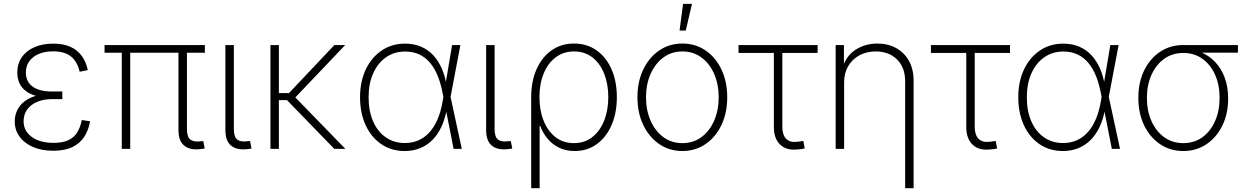

<svg xmlns="http://www.w3.org/2000/svg" viewBox="-20 -773 6467 997"><path d="M256.8 9.8Q196.3 9.8 151.4 -9.8Q106.4 -29.3 81.5 -63.5Q56.6 -97.7 56.6 -142.1Q56.6 -174.3 69.6 -200.9Q82.5 -227.5 107.7 -246.8Q132.8 -266.1 169.9 -276.6Q207 -287.1 255.4 -287.1H303.7V-258.3H249Q207 -258.3 173.6 -244.4Q140.1 -230.5 121.3 -204.6Q102.5 -178.7 102.5 -143.1Q102.5 -93.3 144.5 -62.3Q186.5 -31.2 257.8 -31.2Q306.2 -31.2 335.7 -45.4Q365.2 -59.6 381.3 -86.2Q397.5 -112.8 404.8 -149.9L447.8 -143.1Q439.9 -96.7 417.2 -62.3Q394.5 -27.8 355.2 -9Q315.9 9.8 256.8 9.8ZM255.4 -264.6Q206.5 -264.6 171.4 -273.9Q136.2 -283.2 113.8 -300.5Q91.3 -317.9 80.6 -342Q69.8 -366.2 69.8 -396Q69.8 -441.9 93 -475.6Q116.2 -509.3 158.4 -527.8Q200.7 -546.4 256.8 -546.4Q308.6 -546.4 344.7 -530.3Q380.9 -514.2 403.6 -483.9Q426.3 -453.6 436 -409.2L393.6 -400.4Q381.8 -452.6 348.9 -479.5Q315.9 -506.3 256.8 -506.3Q191.4 -506.3 153.1 -476.3Q114.7 -446.3 114.3 -396.5Q114.3 -350.1 148.7 -324Q183.1 -297.9 249.5 -297.9H303.7V-264.6Z M1018.1 1.5Q965.8 7.3 936.3 -17.1Q906.7 -41.5 906.7 -97.2V-522.5H950.7V-103.5Q950.7 -61.5 968.8 -48.1Q986.8 -34.7 1021.5 -39.1Q1027.3 -39.6 1029.5 -39.8Q1031.7 -40 1035.6 -40.5L1043 -2Q1038.6 -1 1032 0Q1025.4 1 1018.1 1.5ZM612.3 0V-522.5H656.2V0ZM522.9 -499V-539.1H1043.9V-499Z M1261.7 1.5Q1209 7.3 1179.7 -17.1Q1150.4 -41.5 1150.4 -97.2V-539.1H1194.3V-103.5Q1194.3 -61.5 1212.2 -48.1Q1230 -34.7 1264.2 -39.6Q1270 -40 1272.2 -40Q1274.4 -40 1278.3 -41L1286.1 -2Q1281.2 -1 1274.9 0Q1268.6 1 1261.7 1.5Z M1428.2 -539.1V0H1384.3V-539.1ZM1772.5 -539.1 1500 -252.9H1407.2V-289.6H1480.5L1716.3 -539.1ZM1715.8 0 1465.3 -258.3 1498.5 -282.7 1773.4 0Z M2081.5 11.2Q2012.2 11.2 1960 -24.4Q1907.7 -60.1 1878.7 -123Q1849.6 -186 1849.6 -268.1Q1849.6 -349.6 1879.4 -412.4Q1909.2 -475.1 1961.9 -510.7Q2014.6 -546.4 2083 -546.4Q2129.9 -546.4 2166.7 -530.5Q2203.6 -514.6 2230.2 -485.6Q2256.8 -456.5 2273.9 -417.5Q2291 -378.4 2298.3 -332H2313L2319.3 -271.5L2377.9 0H2335.4L2278.3 -290Q2269.5 -336.9 2253.9 -376.5Q2238.3 -416 2214.8 -444.8Q2191.4 -473.6 2158.9 -489.5Q2126.5 -505.4 2083.5 -505.4Q2027.3 -505.4 1984.6 -475.6Q1941.9 -445.8 1918 -392.3Q1894 -338.9 1894 -268.1Q1894 -196.8 1917.2 -143.3Q1940.4 -89.8 1982.9 -60.1Q2025.4 -30.3 2082 -30.3Q2121.6 -30.3 2153.8 -44.7Q2186 -59.1 2210.9 -86.9Q2235.8 -114.7 2252.7 -154.8Q2269.5 -194.8 2278.3 -246.1L2327.6 -539.1H2370.6L2319.3 -268.1L2313.5 -207H2300.3Q2291 -155.3 2272.2 -114.7Q2253.4 -74.2 2225.3 -46.1Q2197.3 -18.1 2161.1 -3.4Q2125 11.2 2081.5 11.2Z M2615.7 1.5Q2563 7.3 2533.7 -17.1Q2504.4 -41.5 2504.4 -97.2V-539.1H2548.3V-103.5Q2548.3 -61.5 2566.2 -48.1Q2584 -34.7 2618.2 -39.6Q2624 -40 2626.2 -40Q2628.4 -40 2632.3 -41L2640.1 -2Q2635.3 -1 2628.9 0Q2622.6 1 2615.7 1.5Z M2738.3 204.1V-268.6Q2738.3 -350.6 2766.1 -413.3Q2793.9 -476.1 2844 -511.5Q2894 -546.9 2960.9 -546.9Q3027.8 -546.9 3077.9 -511.5Q3127.9 -476.1 3155.5 -413.3Q3183.1 -350.6 3183.1 -268.6Q3183.1 -187 3155.8 -123.8Q3128.4 -60.5 3079.1 -24.7Q3029.8 11.2 2964.4 11.2Q2918.5 11.2 2882.8 -6.3Q2847.2 -23.9 2822.8 -53.5Q2798.3 -83 2785.6 -118.7H2782.2V204.1ZM2960 -29.8Q3015.1 -29.8 3055.2 -60.8Q3095.2 -91.8 3116.9 -146Q3138.7 -200.2 3138.7 -269Q3138.7 -336.9 3117.2 -390.6Q3095.7 -444.3 3055.9 -475.1Q3016.1 -505.9 2960.9 -505.9Q2905.8 -505.9 2865.5 -475.3Q2825.2 -444.8 2803.2 -391.4Q2781.2 -337.9 2781.2 -269Q2781.2 -199.7 2803 -145.8Q2824.7 -91.8 2864.7 -60.8Q2904.8 -29.8 2960 -29.8Z M3523.4 11.2Q3455.6 11.2 3403.1 -24.9Q3350.6 -61 3320.3 -124Q3290 -187 3290 -268.1Q3290 -349.1 3320.3 -412.1Q3350.6 -475.1 3403.1 -511Q3455.6 -546.9 3523.4 -546.9Q3591.3 -546.9 3643.8 -511Q3696.3 -475.1 3726.3 -411.9Q3756.3 -348.6 3756.3 -268.1Q3756.3 -187 3726.3 -124Q3696.3 -61 3643.8 -24.9Q3591.3 11.2 3523.4 11.2ZM3523.4 -29.8Q3580.6 -29.8 3622.8 -61.3Q3665 -92.8 3688.5 -146.7Q3711.9 -200.7 3711.9 -268.1Q3711.9 -335 3688.5 -388.9Q3665 -442.9 3622.6 -474.4Q3580.1 -505.9 3523.4 -505.9Q3466.8 -505.9 3424.6 -474.4Q3382.3 -442.9 3358.4 -389.2Q3334.5 -335.4 3334.5 -268.1Q3334.5 -200.7 3358.2 -146.7Q3381.8 -92.8 3424.3 -61.3Q3466.8 -29.8 3523.4 -29.8ZM3508.8 -614.3 3526.9 -752.9H3573.2L3541 -614.3Z M4122.6 2.9Q4064 9.8 4031.2 -22Q3998.5 -53.7 3998.5 -111.8V-498H3814.9V-539.1H4225.6V-498H4042.5V-114.3Q4042.5 -71.8 4062.7 -51.8Q4083 -31.7 4121.6 -37.1Q4128.4 -37.6 4136.2 -38.8Q4144 -40 4151.4 -41L4158.7 -2Q4150.9 0 4141.4 1.2Q4131.8 2.4 4122.6 2.9Z M4363.3 -346.7V0H4319.3V-539.1H4362.3V-417.5H4353.5Q4373.5 -483.9 4423.6 -515.4Q4473.6 -546.9 4535.2 -546.9Q4590.8 -546.9 4633.3 -523.4Q4675.8 -500 4700 -456.8Q4724.1 -413.6 4724.1 -353V204.1H4680.2V-351.1Q4680.2 -421.9 4638.2 -463.9Q4596.2 -505.9 4527.3 -505.9Q4480.5 -505.9 4443.4 -486.1Q4406.2 -466.3 4384.8 -430.4Q4363.3 -394.5 4363.3 -346.7Z M5121.6 2.9Q5063 9.8 5030.3 -22Q4997.6 -53.7 4997.6 -111.8V-498H4814V-539.1H5224.6V-498H5041.5V-114.3Q5041.5 -71.8 5061.8 -51.8Q5082 -31.7 5120.6 -37.1Q5127.4 -37.6 5135.3 -38.8Q5143.1 -40 5150.4 -41L5157.7 -2Q5149.9 0 5140.4 1.2Q5130.9 2.4 5121.6 2.9Z M5499.5 11.2Q5430.2 11.2 5377.9 -24.4Q5325.7 -60.1 5296.6 -123Q5267.6 -186 5267.6 -268.1Q5267.6 -349.6 5297.4 -412.4Q5327.1 -475.1 5379.9 -510.7Q5432.6 -546.4 5501 -546.4Q5547.9 -546.4 5584.7 -530.5Q5621.6 -514.6 5648.2 -485.6Q5674.8 -456.5 5691.9 -417.5Q5709 -378.4 5716.3 -332H5731L5737.3 -271.5L5795.9 0H5753.4L5696.3 -290Q5687.5 -336.9 5671.9 -376.5Q5656.2 -416 5632.8 -444.8Q5609.4 -473.6 5576.9 -489.5Q5544.4 -505.4 5501.5 -505.4Q5445.3 -505.4 5402.6 -475.6Q5359.9 -445.8 5335.9 -392.3Q5312 -338.9 5312 -268.1Q5312 -196.8 5335.2 -143.3Q5358.4 -89.8 5400.9 -60.1Q5443.4 -30.3 5500 -30.3Q5539.6 -30.3 5571.8 -44.7Q5604 -59.1 5628.9 -86.9Q5653.8 -114.7 5670.7 -154.8Q5687.5 -194.8 5696.3 -246.1L5745.6 -539.1H5788.6L5737.3 -268.1L5731.4 -207H5718.3Q5709 -155.3 5690.2 -114.7Q5671.4 -74.2 5643.3 -46.1Q5615.2 -18.1 5579.1 -3.4Q5543 11.2 5499.5 11.2Z M6124.5 11.2Q6056.6 11.2 6003.9 -24.4Q5951.2 -60.1 5921.1 -122.3Q5891.1 -184.6 5891.1 -265.1Q5891.1 -345.7 5921.4 -407.5Q5951.7 -469.2 6004.2 -504.2Q6056.6 -539.1 6124.5 -539.1H6408.2V-499.5H6186.5L6124.5 -498Q6067.9 -498 6025.6 -467.8Q5983.4 -437.5 5959.5 -384.8Q5935.5 -332 5935.5 -265.1Q5935.5 -197.8 5959.2 -144.5Q5982.9 -91.3 6025.4 -60.5Q6067.9 -29.8 6124.5 -29.8Q6181.6 -29.8 6223.9 -60.5Q6266.1 -91.3 6289.6 -144.5Q6313 -197.8 6313 -265.1Q6313 -332 6289.6 -384.8Q6266.1 -437.5 6223.6 -467.8Q6181.2 -498 6124.5 -498V-519.5Q6174.8 -519.5 6217.3 -501.5Q6259.8 -483.4 6291.3 -449.7Q6322.8 -416 6340.1 -368.4Q6357.4 -320.8 6357.4 -261.2Q6357.4 -182.6 6327.4 -121.1Q6297.4 -59.6 6244.9 -24.2Q6192.4 11.2 6124.5 11.2Z"/></svg>

Font: Inter 18pt ExtraLight
Style: Regular
Weight: 250
Designer: Rasmus Andersson
Foundry: rsms
Version: Version 4.001;git-66647c0bb